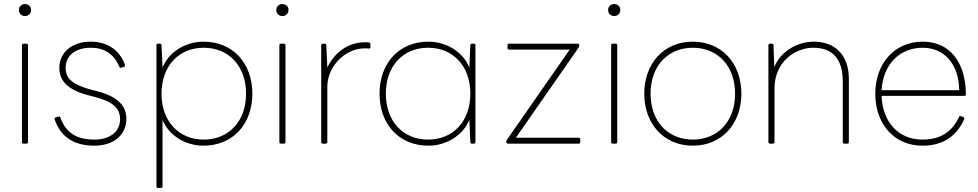

<svg xmlns="http://www.w3.org/2000/svg" viewBox="-20 -707 4813 945"><path d="M103 -628C120 -628 133 -640 133 -658C133 -675 120 -687 103 -687C86 -687 73 -675 73 -658C73 -640 86 -628 103 -628ZM110 0C115 0 118 -3 118 -8V-484C118 -489 115 -492 110 -492H96C91 -492 88 -489 88 -484V-8C88 -3 91 0 96 0Z M445 10C538 10 602 -42 602 -122C602 -187 559 -231 462 -257L431 -265C335 -291 303 -320 303 -374C303 -433 351 -472 427 -472C492 -472 540 -443 567 -379C569 -374 572 -372 577 -374L590 -378C595 -380 597 -383 595 -388C567 -466 502 -502 427 -502C332 -502 272 -447 272 -374C272 -307 316 -264 415 -238L450 -229C532 -207 571 -177 571 -120C571 -55 516 -20 445 -20C357 -20 305 -53 277 -128C275 -133 273 -135 267 -133L254 -129C249 -127 247 -124 249 -119C280 -30 347 10 445 10Z M772 218C777 218 780 216 780 210V-117C811 -40 893 10 981 10C1128 10 1222 -98 1222 -246C1222 -394 1128 -502 981 -502C893 -502 810 -451 780 -374L775 -484C775 -490 772 -492 767 -492H758C753 -492 750 -489 750 -484V210C750 215 753 218 758 218ZM983 -20C860 -20 775 -110 775 -246C775 -382 860 -472 983 -472C1106 -472 1191 -382 1191 -246C1191 -110 1106 -20 983 -20Z M1370 -628C1387 -628 1400 -640 1400 -658C1400 -675 1387 -687 1370 -687C1353 -687 1340 -675 1340 -658C1340 -640 1353 -628 1370 -628ZM1377 0C1382 0 1385 -3 1385 -8V-484C1385 -489 1382 -492 1377 -492H1363C1358 -492 1355 -489 1355 -484V-8C1355 -3 1358 0 1363 0Z M1583 0C1588 0 1591 -2 1591 -8V-280C1591 -380 1679 -469 1774 -469C1784 -469 1789 -469 1795 -468C1800 -467 1803 -470 1803 -476V-490C1803 -495 1801 -497 1796 -498C1791 -499 1786 -499 1777 -499C1695 -499 1628 -451 1591 -375L1586 -484C1586 -490 1583 -492 1578 -492H1569C1564 -492 1561 -489 1561 -484V-8C1561 -3 1564 0 1569 0Z M2089 10C2177 10 2260 -41 2290 -118L2295 -8C2295 -2 2298 0 2303 0H2312C2317 0 2320 -3 2320 -8V-484C2320 -489 2317 -492 2312 -492H2303C2298 -492 2295 -490 2295 -484L2290 -374C2260 -451 2177 -502 2089 -502C1942 -502 1848 -394 1848 -246C1848 -98 1942 10 2089 10ZM2087 -20C1964 -20 1879 -110 1879 -246C1879 -382 1964 -472 2087 -472C2210 -472 2295 -382 2295 -246C2295 -110 2210 -20 2087 -20Z M2828 0C2833 0 2836 -3 2836 -8V-21C2836 -26 2833 -29 2828 -29H2519L2828 -473C2830 -476 2831 -478 2831 -482V-485C2831 -489 2828 -492 2823 -492H2486C2481 -492 2478 -489 2478 -484V-471C2478 -466 2481 -463 2486 -463H2784L2475 -19C2473 -16 2472 -14 2472 -10V-8C2472 -4 2475 0 2480 0Z M3003 -628C3020 -628 3033 -640 3033 -658C3033 -675 3020 -687 3003 -687C2986 -687 2973 -675 2973 -658C2973 -640 2986 -628 3003 -628ZM3010 0C3015 0 3018 -3 3018 -8V-484C3018 -489 3015 -492 3010 -492H2996C2991 -492 2988 -489 2988 -484V-8C2988 -3 2991 0 2996 0Z M3390 10C3534 10 3629 -99 3629 -246C3629 -393 3534 -502 3390 -502C3246 -502 3151 -393 3151 -246C3151 -99 3246 10 3390 10ZM3390 -20C3267 -20 3182 -110 3182 -246C3182 -382 3267 -472 3390 -472C3513 -472 3598 -382 3598 -246C3598 -110 3513 -20 3390 -20Z M3784 0C3789 0 3792 -3 3792 -8V-270C3792 -411 3902 -472 3982 -472C4082 -472 4128 -413 4128 -305V-8C4128 -3 4131 0 4136 0H4150C4155 0 4158 -3 4158 -8V-319C4158 -433 4093 -502 3985 -502C3911 -502 3825 -460 3791 -377L3787 -484C3787 -490 3784 -492 3779 -492H3770C3765 -492 3762 -489 3762 -484V-8C3762 -3 3765 0 3770 0Z M4520 10C4619 10 4687 -34 4726 -121C4728 -125 4726 -129 4721 -131L4710 -135C4706 -137 4702 -136 4700 -131C4667 -61 4613 -20 4520 -20C4403 -20 4324 -105 4319 -235H4726C4731 -235 4734 -238 4734 -243C4733 -394 4660 -502 4521 -502C4382 -502 4288 -393 4288 -246C4288 -99 4379 10 4520 10ZM4521 -472C4634 -472 4700 -384 4701 -263H4319C4326 -390 4408 -472 4521 -472Z"/></svg>

Font: LINE Seed Sans TH Thin
Style: Regular
Weight: 250
Designer: Dalton Maag Ltd | Thai characters by Cadson Demak Co.,Ltd.
Foundry: Dalton Maag Ltd
Version: Version 1.003